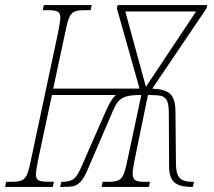

<svg xmlns="http://www.w3.org/2000/svg" viewBox="-43 -734 839 754"><path d="M-19 -20H4Q30 -20 43 -26Q56 -32 63.5 -49.5Q71 -67 79 -108L185 -606Q194 -653 194 -663Q194 -682 184 -688Q174 -694 148 -694H125L129 -714H317L313 -694H288Q262 -694 249 -688Q236 -682 228.5 -664.5Q221 -647 213 -606L166 -386H505L416 -701L419 -714H771L768 -701L555 -386Q604 -384 624.5 -366Q645 -348 646 -299L648 -90Q648 -51 662.5 -35.5Q677 -20 712 -20H719L714 0H709Q662 0 641.5 -18Q621 -36 621 -82L620 -290Q620 -324 612.5 -339Q605 -354 589 -357.5Q573 -361 538 -361L486 -108Q478 -68 478 -53Q478 -33 488 -26.5Q498 -20 523 -20H546L542 0H356L360 -20H383Q409 -20 422 -26Q435 -32 442.5 -49.5Q450 -67 458 -108L512 -361Q476 -361 456 -356Q436 -351 424 -338.5Q412 -326 401 -300L300 -65Q286 -33 272 -19Q258 -5 244 -2.5Q230 0 200 0H193L198 -20H202Q228 -20 243.5 -29.5Q259 -39 274 -73L375 -303Q394 -345 412 -361H161L107 -108Q98 -61 98 -51Q98 -36 104 -29.5Q110 -23 123.5 -21.5Q137 -20 169 -20L164 0H-23ZM727 -689H449L530 -393Z"/></svg>

Font: Noto Serif CondThin
Style: Italic
Weight: 250
Width: 3
Italic angle: -12°
Designer: Monotype Design Team
Foundry: Monotype Imaging Inc.
Version: Version 1.001